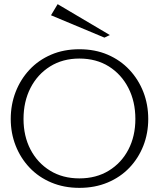

<svg xmlns="http://www.w3.org/2000/svg" viewBox="-20 -903 768 928"><path d="M363.6 5Q289.3 5 228 -20.8Q166.6 -46.6 123 -92.7Q79.3 -138.8 55.6 -199.2Q31.9 -259.6 31.9 -328Q31.9 -397.4 55.5 -458.4Q79.1 -519.4 122.6 -566Q166.1 -612.6 227.2 -638.8Q288.2 -665 363.7 -665Q439.2 -665 500.3 -638.8Q561.4 -612.6 605.2 -566Q649 -519.4 672.8 -458.6Q696.5 -397.8 696.5 -327.8Q696.5 -258.8 672.8 -198.4Q649 -138 605.4 -92.3Q561.7 -46.6 500.3 -20.8Q438.8 5 363.6 5ZM363.6 -40.8Q445 -40.8 506 -78.2Q567 -115.6 600.6 -180.2Q634.3 -244.9 634.3 -328Q634.3 -412 600.5 -477.9Q566.8 -543.7 506.1 -581.9Q445.3 -620 363.4 -620Q283.1 -620 222.1 -581.9Q161.1 -543.7 127.4 -477.9Q93.7 -412 93.7 -328Q93.7 -244.9 127.5 -180.2Q161.3 -115.6 222 -78.2Q282.7 -40.8 363.6 -40.8ZM484.7 -721.2 226.5 -829.2 258.6 -882.9 511 -733.6Z"/></svg>

Font: Panamera Thin
Style: Regular
Weight: 100
Designer: Bastien Sozeau
Foundry: NBR — Bastien Sozeau
Version: Version 3.003;gftools[0.9.33]